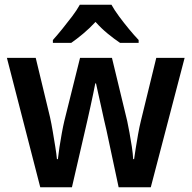

<svg xmlns="http://www.w3.org/2000/svg" viewBox="-20 -786 804 806"><path d="M427 -239Q423 -255 417 -282Q411 -309 404.5 -339Q398 -369 392 -395Q386 -421 383 -436H380Q377 -420 371.5 -393.5Q366 -367 359.5 -337.5Q353 -308 347 -281.5Q341 -255 337 -238L282 0H149L9 -543H130L190 -294Q196 -267 201.5 -234Q207 -201 212 -170.5Q217 -140 219 -118H223Q225 -138 229.5 -167.5Q234 -197 239.5 -227Q245 -257 250 -278L316 -543H450L514 -278Q518 -259 523.5 -229.5Q529 -200 533.5 -170Q538 -140 539 -118H543Q545 -134 549.5 -162Q554 -190 559.5 -221.5Q565 -253 572 -281L636 -543H755L613 0H478ZM448 -766Q460 -744 480 -717Q500 -690 521.5 -664Q543 -638 562 -618V-606H484Q460 -622 432.5 -644.5Q405 -667 381 -694Q356 -667 329 -644.5Q302 -622 279 -606H202V-618Q220 -638 241.5 -664.5Q263 -691 283 -717.5Q303 -744 315 -766Z"/></svg>

Font: Noto Sans Telugu SemiCondensed SemiBold
Style: Regular
Weight: 600
Width: 4
Designer: Jelle Bosma - Monotype Design Team
Foundry: Monotype Imaging Inc.
Version: Version 2.005; ttfautohint (v1.8.4.7-5d5b)